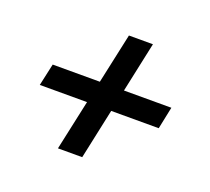

<svg xmlns="http://www.w3.org/2000/svg" viewBox="-86 -675 733 669"><g transform="rotate(20 280.0 -340.0)"><path d="M286 -567H375L278 -113H188ZM511 -381 494 -299H53L71 -381Z"/></g></svg>

Font: Roboto Serif Medium
Style: Italic
Weight: 500
Italic angle: -10°
Designer: Greg Gazdowicz
Foundry: Commercial Type
Version: Version 1.008